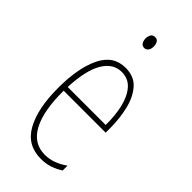

<svg xmlns="http://www.w3.org/2000/svg" viewBox="-232 -779 844 844"><g transform="rotate(45 190.0 -357.0)"><path d="M195 -537Q248 -537 278 -503Q308 -469 321 -415Q334 -361 334 -301V-273H73Q72 -148 107.5 -81.5Q143 -15 214 -15Q266 -15 318 -52V-22Q297 -8 271 1Q245 10 214 10Q128 10 87.5 -63.5Q47 -137 47 -264Q47 -388 83 -462.5Q119 -537 195 -537ZM195 -512Q143 -512 111 -459Q79 -406 74 -297H310Q311 -356 299.5 -404.5Q288 -453 262.5 -482.5Q237 -512 195 -512ZM191 -724Q205 -724 210.5 -713.5Q216 -703 216 -691Q216 -675 209 -665.5Q202 -656 190 -656Q177 -656 171 -666.5Q165 -677 165 -690Q165 -702 170.5 -713Q176 -724 191 -724Z"/></g></svg>

Font: Noto Sans Hebrew ExtraCondensed Thin
Style: Regular
Weight: 100
Width: 2
Designer: Monotype Design Team
Foundry: Monotype Imaging Inc.
Version: Version 2.004; ttfautohint (v1.8.4.7-5d5b)